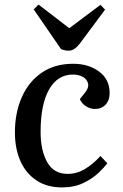

<svg xmlns="http://www.w3.org/2000/svg" viewBox="-20 -803 535 837"><path d="M299 -525Q366 -525 412 -491Q458 -457 458 -397Q458 -366 440.5 -347Q423 -328 394 -328Q373 -328 354.5 -340Q336 -352 328 -371L349 -397Q368 -420 364 -438.5Q360 -457 341.5 -467.5Q323 -478 298 -478Q231 -478 194 -413Q157 -348 157 -228Q157 -148 185.5 -96.5Q214 -45 275 -45Q315 -45 350 -66Q385 -87 418 -123L448 -91Q436 -75 410 -50Q384 -25 344 -5.5Q304 14 250 14Q185 14 139 -16.5Q93 -47 69 -101Q45 -155 45 -226Q45 -310 74.5 -378Q104 -446 161 -485.5Q218 -525 299 -525ZM127 -762 148 -783 282 -680 418 -782 438 -761 328 -613Q304 -582 280 -582Q263 -582 246 -589Z"/></svg>

Font: Literata 36pt Medium
Style: Italic
Weight: 500
Italic angle: -2°
Designer: Latin by Veronika Burian and Jose Scaglione. Greek by Irene Vlachou. Cyrillic by Vera Evstafieva
Foundry: TypeTogether
Version: Version 3.002